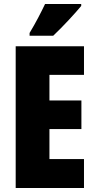

<svg xmlns="http://www.w3.org/2000/svg" viewBox="-20 -947 483 967"><path d="M389 -917V-927H207C186 -883 161 -834 129 -781V-767H248C298 -814 361 -883 389 -917ZM403 0V-146H229V-297H390V-441H229V-570H403V-714H59V0Z"/></svg>

Font: Noto Sans Thai ExtCond Blk
Style: Regular
Weight: 900
Width: 2
Designer: Monotype Design Team
Foundry: Monotype Imaging Inc.
Version: Version 2.002